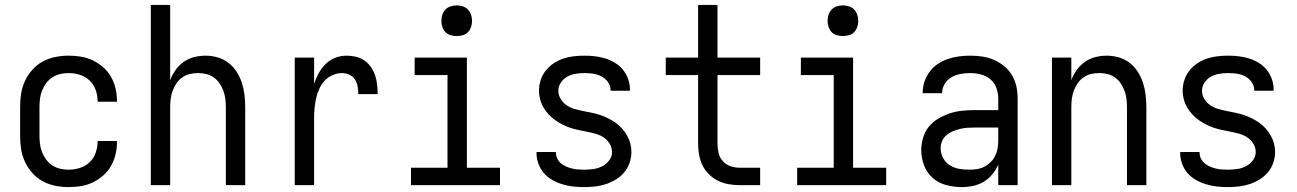

<svg xmlns="http://www.w3.org/2000/svg" viewBox="-20 -755 5290 783"><path d="M260 8Q232 8 205 2.5Q178 -3 154 -16Q130 -29 111.5 -50Q93 -71 81.5 -96Q70 -121 66 -148Q62 -175 62 -202V-318Q62 -345 66 -372Q70 -399 81.5 -424Q93 -449 111.5 -470Q130 -491 154 -504Q178 -517 205 -522.5Q232 -528 260 -528Q285 -528 310 -524Q335 -520 358 -509Q381 -498 400.5 -481Q420 -464 432.5 -442Q445 -420 451 -395Q457 -370 457 -345V-340H378V-343Q378 -366 370 -388.5Q362 -411 345 -427Q328 -443 305.5 -450Q283 -457 260 -457Q242 -457 225 -453Q208 -449 193.5 -439.5Q179 -430 168.5 -416Q158 -402 151.5 -385.5Q145 -369 143 -352Q141 -335 141 -318V-202Q141 -185 143 -168Q145 -151 151.5 -134.5Q158 -118 168.5 -104Q179 -90 193.5 -80.5Q208 -71 225 -67Q242 -63 260 -63Q283 -63 305.5 -70Q328 -77 345 -93Q362 -109 370 -131.5Q378 -154 378 -177V-180H457V-175Q457 -150 451 -125Q445 -100 432.5 -78Q420 -56 400.5 -39Q381 -22 358 -11Q335 0 310 4Q285 8 260 8Z M595 0V-735H674V-428Q682 -450 696 -469.5Q710 -489 729 -502.5Q748 -516 771.5 -522Q795 -528 818 -528Q843 -528 867.5 -521Q892 -514 912 -498.5Q932 -483 945.5 -461.5Q959 -440 966.5 -416.5Q974 -393 977 -368Q980 -343 980 -318V0H901V-318Q901 -335 899 -351.5Q897 -368 891 -384.5Q885 -401 875.5 -415Q866 -429 852 -439Q838 -449 821.5 -453Q805 -457 788 -457Q770 -457 753.5 -453Q737 -449 723 -439Q709 -429 699.5 -415Q690 -401 684 -384.5Q678 -368 676 -351.5Q674 -335 674 -318V0Z M1182 0V-520H1261V-412Q1268 -435 1279.5 -456Q1291 -477 1308 -494Q1325 -511 1347.5 -519.5Q1370 -528 1394 -528Q1413 -528 1432 -523.5Q1451 -519 1466.5 -508Q1482 -497 1493 -481Q1504 -465 1510 -447Q1516 -429 1518 -409.5Q1520 -390 1520 -371H1441Q1441 -387 1438.5 -402Q1436 -417 1428 -430Q1420 -443 1405.5 -450Q1391 -457 1376 -457Q1356 -457 1337 -449Q1318 -441 1304.5 -426.5Q1291 -412 1282.5 -393.5Q1274 -375 1269.5 -355.5Q1265 -336 1263 -316Q1261 -296 1261 -276V0Z M1656 0V-71H1805V-449H1671V-520H1884V-71H2019V0ZM1842 -608Q1830 -608 1817.5 -611.5Q1805 -615 1796.5 -624Q1788 -633 1784 -645Q1780 -657 1780 -670Q1780 -683 1784 -695Q1788 -707 1796.5 -716Q1805 -725 1817.5 -729Q1830 -733 1843 -733Q1855 -733 1867.5 -729Q1880 -725 1888.5 -716Q1897 -707 1901 -695Q1905 -683 1905 -670Q1905 -657 1901 -645Q1897 -633 1888.5 -624Q1880 -615 1867.5 -611.5Q1855 -608 1842 -608Z M2361 8Q2339 8 2317 5.5Q2295 3 2273.5 -3.5Q2252 -10 2232.5 -21Q2213 -32 2198.5 -48.5Q2184 -65 2176 -86.5Q2168 -108 2168 -130V-135H2247V-133Q2247 -120 2252.5 -108.5Q2258 -97 2267.5 -89Q2277 -81 2288.5 -76Q2300 -71 2312 -68Q2324 -65 2336.5 -64Q2349 -63 2361 -63Q2380 -63 2399 -65.5Q2418 -68 2435 -76.5Q2452 -85 2464 -100.5Q2476 -116 2476 -135Q2476 -153 2466.5 -168.5Q2457 -184 2442.5 -194Q2428 -204 2410.5 -209Q2393 -214 2375.5 -217.5Q2358 -221 2340.5 -224.5Q2323 -228 2306.5 -233.5Q2290 -239 2274 -247Q2258 -255 2243.5 -265.5Q2229 -276 2217 -289Q2205 -302 2196 -317.5Q2187 -333 2182.5 -350Q2178 -367 2178 -385Q2178 -407 2185 -428.5Q2192 -450 2205.5 -467Q2219 -484 2237.5 -496.5Q2256 -509 2277 -516Q2298 -523 2320 -525.5Q2342 -528 2364 -528Q2385 -528 2406.5 -525.5Q2428 -523 2449 -516.5Q2470 -510 2488.5 -498.5Q2507 -487 2520.5 -470.5Q2534 -454 2541.5 -433Q2549 -412 2549 -390V-385H2470V-387Q2470 -405 2459.5 -420Q2449 -435 2433 -443.5Q2417 -452 2399 -454.5Q2381 -457 2364 -457Q2345 -457 2327 -454Q2309 -451 2293.5 -442.5Q2278 -434 2267.5 -418.5Q2257 -403 2257 -385Q2257 -367 2266.5 -351.5Q2276 -336 2290.5 -326Q2305 -316 2322 -311Q2339 -306 2356.5 -302.5Q2374 -299 2391.5 -295.5Q2409 -292 2426 -286.5Q2443 -281 2459 -273Q2475 -265 2489.5 -255Q2504 -245 2516 -231.5Q2528 -218 2537 -202.5Q2546 -187 2550.5 -170Q2555 -153 2555 -135Q2555 -113 2547.5 -91Q2540 -69 2525.5 -52Q2511 -35 2491.5 -23Q2472 -11 2450.5 -4Q2429 3 2406.5 5.5Q2384 8 2361 8Z M3080 0H2996Q2973 0 2950.5 -4Q2928 -8 2908 -18Q2888 -28 2871.5 -44Q2855 -60 2845 -80.5Q2835 -101 2831 -123.5Q2827 -146 2827 -169V-449H2695V-520H2827V-735H2906V-520H3080V-449H2906V-169Q2906 -150 2910.5 -131Q2915 -112 2927.5 -98Q2940 -84 2958.5 -77.5Q2977 -71 2996 -71H3080Z M3231 0V-71H3380V-449H3246V-520H3459V-71H3594V0ZM3417 -608Q3405 -608 3392.5 -611.5Q3380 -615 3371.5 -624Q3363 -633 3359 -645Q3355 -657 3355 -670Q3355 -683 3359 -695Q3363 -707 3371.5 -716Q3380 -725 3392.5 -729Q3405 -733 3418 -733Q3430 -733 3442.5 -729Q3455 -725 3463.5 -716Q3472 -707 3476 -695Q3480 -683 3480 -670Q3480 -657 3476 -645Q3472 -633 3463.5 -624Q3455 -615 3442.5 -611.5Q3430 -608 3417 -608Z M3902 8Q3871 8 3839.5 0Q3808 -8 3784 -29Q3760 -50 3748.5 -80.5Q3737 -111 3737 -142Q3737 -168 3744.5 -193.5Q3752 -219 3768.5 -239Q3785 -259 3807.5 -272Q3830 -285 3854.5 -293Q3879 -301 3905 -303.5Q3931 -306 3957 -306H4051V-353Q4051 -375 4043.5 -396Q4036 -417 4019 -431.5Q4002 -446 3980 -451.5Q3958 -457 3936 -457Q3917 -457 3897.5 -453.5Q3878 -450 3861 -440.5Q3844 -431 3833 -413.5Q3822 -396 3822 -376V-375H3743V-378Q3743 -401 3750.5 -423Q3758 -445 3772 -463.5Q3786 -482 3805 -494.5Q3824 -507 3846 -514.5Q3868 -522 3890.5 -525Q3913 -528 3936 -528Q3961 -528 3985.5 -524.5Q4010 -521 4033 -511Q4056 -501 4075.5 -485Q4095 -469 4107.5 -447.5Q4120 -426 4125 -402Q4130 -378 4130 -353V0H4051V-84Q4042 -63 4027 -44.5Q4012 -26 3992 -14Q3972 -2 3949 3Q3926 8 3902 8ZM3933 -63Q3949 -63 3965 -65.5Q3981 -68 3995 -75.5Q4009 -83 4020.5 -94.5Q4032 -106 4039 -120.5Q4046 -135 4048.5 -150.5Q4051 -166 4051 -182V-235H3957Q3941 -235 3926 -234Q3911 -233 3896 -229.5Q3881 -226 3866.5 -220Q3852 -214 3840 -204Q3828 -194 3822 -180Q3816 -166 3816 -150Q3816 -130 3826 -111Q3836 -92 3853.5 -81Q3871 -70 3891.5 -66.5Q3912 -63 3933 -63Z M4270 0V-520H4349V-428Q4357 -450 4371 -469.5Q4385 -489 4404 -502.5Q4423 -516 4446.5 -522Q4470 -528 4493 -528Q4518 -528 4542.5 -521Q4567 -514 4587 -498.5Q4607 -483 4620.5 -461.5Q4634 -440 4641.5 -416.5Q4649 -393 4652 -368Q4655 -343 4655 -318V0H4576V-318Q4576 -335 4574 -351.5Q4572 -368 4566 -384.5Q4560 -401 4550.5 -415Q4541 -429 4527 -439Q4513 -449 4496.5 -453Q4480 -457 4463 -457Q4445 -457 4428.5 -453Q4412 -449 4398 -439Q4384 -429 4374.5 -415Q4365 -401 4359 -384.5Q4353 -368 4351 -351.5Q4349 -335 4349 -318V0Z M4986 8Q4964 8 4942 5.5Q4920 3 4898.5 -3.5Q4877 -10 4857.5 -21Q4838 -32 4823.5 -48.5Q4809 -65 4801 -86.5Q4793 -108 4793 -130V-135H4872V-133Q4872 -120 4877.5 -108.5Q4883 -97 4892.5 -89Q4902 -81 4913.5 -76Q4925 -71 4937 -68Q4949 -65 4961.5 -64Q4974 -63 4986 -63Q5005 -63 5024 -65.5Q5043 -68 5060 -76.5Q5077 -85 5089 -100.5Q5101 -116 5101 -135Q5101 -153 5091.5 -168.5Q5082 -184 5067.5 -194Q5053 -204 5035.5 -209Q5018 -214 5000.5 -217.5Q4983 -221 4965.5 -224.5Q4948 -228 4931.5 -233.5Q4915 -239 4899 -247Q4883 -255 4868.5 -265.5Q4854 -276 4842 -289Q4830 -302 4821 -317.5Q4812 -333 4807.5 -350Q4803 -367 4803 -385Q4803 -407 4810 -428.5Q4817 -450 4830.5 -467Q4844 -484 4862.5 -496.5Q4881 -509 4902 -516Q4923 -523 4945 -525.5Q4967 -528 4989 -528Q5010 -528 5031.5 -525.5Q5053 -523 5074 -516.5Q5095 -510 5113.5 -498.5Q5132 -487 5145.5 -470.5Q5159 -454 5166.5 -433Q5174 -412 5174 -390V-385H5095V-387Q5095 -405 5084.5 -420Q5074 -435 5058 -443.5Q5042 -452 5024 -454.5Q5006 -457 4989 -457Q4970 -457 4952 -454Q4934 -451 4918.5 -442.5Q4903 -434 4892.5 -418.5Q4882 -403 4882 -385Q4882 -367 4891.5 -351.5Q4901 -336 4915.5 -326Q4930 -316 4947 -311Q4964 -306 4981.5 -302.5Q4999 -299 5016.5 -295.5Q5034 -292 5051 -286.5Q5068 -281 5084 -273Q5100 -265 5114.5 -255Q5129 -245 5141 -231.5Q5153 -218 5162 -202.5Q5171 -187 5175.5 -170Q5180 -153 5180 -135Q5180 -113 5172.5 -91Q5165 -69 5150.5 -52Q5136 -35 5116.5 -23Q5097 -11 5075.5 -4Q5054 3 5031.5 5.5Q5009 8 4986 8Z"/></svg>

Font: Iosevka Pride
Style: Regular
Weight: 400
Monospace: yes
Designer: Belleve Invis
Foundry: Belleve Invis
Version: Version 30.3.1; ttfautohint (v1.8.4)